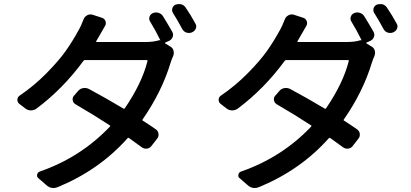

<svg xmlns="http://www.w3.org/2000/svg" viewBox="-20 -865 2040 954"><path d="M835.9 -707Q842.8 -694.3 837.9 -681.2Q833 -668 820.3 -662.1L800.8 -653.3Q799.8 -653.3 799.8 -651.9Q799.8 -650.4 800.8 -649.4L826.2 -633.8Q838.9 -627 842.3 -612.8Q845.7 -598.6 839.8 -585Q833 -570.3 828.1 -554.7Q784.2 -409.2 688.5 -271.5Q685.5 -267.6 689.5 -265.6Q724.6 -243.2 753.9 -222.7Q765.6 -214.8 767.6 -200.7Q769.5 -186.5 760.7 -175.8L732.4 -139.6Q723.6 -127.9 709.5 -126.5Q695.3 -125 683.6 -133.8Q659.2 -152.3 620.1 -179.7Q617.2 -181.6 614.3 -178.7Q473.6 -20.5 267.6 64.5Q255.9 69.3 245.1 69.3Q225.6 69.3 209 53.7L170.9 20.5Q162.1 13.7 164.6 2.4Q167 -8.8 177.7 -12.7Q380.9 -83 526.4 -236.3Q529.3 -240.2 525.4 -242.2Q441.4 -296.9 355.5 -346.7Q343.8 -353.5 341.3 -366.7Q338.9 -379.9 347.7 -389.6L368.2 -413.1Q377.9 -424.8 393.1 -427.2Q408.2 -429.7 421.9 -422.9Q505.9 -377.9 593.8 -325.2Q596.7 -323.2 599.6 -326.2Q684.6 -450.2 712.9 -561.5Q713.9 -566.4 710 -566.4H401.4Q397.5 -566.4 394.5 -562.5Q293 -423.8 161.1 -325.2Q148.4 -316.4 133.3 -316.4Q118.2 -316.4 105.5 -326.2L75.2 -349.6Q66.4 -357.4 66.4 -369.1Q66.4 -381.8 77.1 -389.6Q149.4 -438.5 211.4 -501.5Q273.4 -564.5 307.6 -613.3Q341.8 -662.1 368.2 -710.9Q381.8 -733.4 395.5 -769.5Q400.4 -782.2 413.1 -789.1Q425.8 -795.9 439.5 -792L487.3 -776.4Q499 -772.5 503.9 -760.3Q508.8 -748 502 -736.3Q491.2 -718.8 467.8 -676.8L458 -660.2Q456.1 -656.2 460 -656.2H699.2Q743.2 -656.2 770.5 -665Q774.4 -666 777.3 -664.1Q749 -720.7 726.6 -756.8Q718.8 -768.6 722.7 -781.2Q726.6 -793.9 739.3 -799.8Q752.9 -805.7 767.6 -801.3Q782.2 -796.9 790 -784.2Q812.5 -748 835.9 -707ZM839.8 -799.8Q835 -806.6 835 -815.4Q835 -819.3 835.9 -823.2Q839.8 -835.9 851.6 -841.8H852.5Q860.4 -844.7 868.2 -844.7Q875 -844.7 880.9 -843.8Q895.5 -838.9 903.3 -826.2Q928.7 -789.1 950.2 -749Q955.1 -742.2 955.1 -734.4Q955.1 -729.5 953.1 -723.6Q948.2 -710.9 935.5 -705.1L933.6 -704.1Q926.8 -701.2 918.9 -701.2Q913.1 -701.2 906.2 -703.1Q892.6 -708 885.7 -720.7Q863.3 -762.7 839.8 -799.8Z M1835.9 -707Q1842.8 -694.3 1837.9 -681.2Q1833 -668 1820.3 -662.1L1800.8 -653.3Q1799.8 -653.3 1799.8 -651.9Q1799.8 -650.4 1800.8 -649.4L1826.2 -633.8Q1838.9 -627 1842.3 -612.8Q1845.7 -598.6 1839.8 -585Q1833 -570.3 1828.1 -554.7Q1784.2 -409.2 1688.5 -271.5Q1685.5 -267.6 1689.5 -265.6Q1724.6 -243.2 1753.9 -222.7Q1765.6 -214.8 1767.6 -200.7Q1769.5 -186.5 1760.7 -175.8L1732.4 -139.6Q1723.6 -127.9 1709.5 -126.5Q1695.3 -125 1683.6 -133.8Q1659.2 -152.3 1620.1 -179.7Q1617.2 -181.6 1614.3 -178.7Q1473.6 -20.5 1267.6 64.5Q1255.9 69.3 1245.1 69.3Q1225.6 69.3 1209 53.7L1170.9 20.5Q1162.1 13.7 1164.6 2.4Q1167 -8.8 1177.7 -12.7Q1380.9 -83 1526.4 -236.3Q1529.3 -240.2 1525.4 -242.2Q1441.4 -296.9 1355.5 -346.7Q1343.8 -353.5 1341.3 -366.7Q1338.9 -379.9 1347.7 -389.6L1368.2 -413.1Q1377.9 -424.8 1393.1 -427.2Q1408.2 -429.7 1421.9 -422.9Q1505.9 -377.9 1593.8 -325.2Q1596.7 -323.2 1599.6 -326.2Q1684.6 -450.2 1712.9 -561.5Q1713.9 -566.4 1710 -566.4H1401.4Q1397.5 -566.4 1394.5 -562.5Q1293 -423.8 1161.1 -325.2Q1148.4 -316.4 1133.3 -316.4Q1118.2 -316.4 1105.5 -326.2L1075.2 -349.6Q1066.4 -357.4 1066.4 -369.1Q1066.4 -381.8 1077.1 -389.6Q1149.4 -438.5 1211.4 -501.5Q1273.4 -564.5 1307.6 -613.3Q1341.8 -662.1 1368.2 -710.9Q1381.8 -733.4 1395.5 -769.5Q1400.4 -782.2 1413.1 -789.1Q1425.8 -795.9 1439.5 -792L1487.3 -776.4Q1499 -772.5 1503.9 -760.3Q1508.8 -748 1502 -736.3Q1491.2 -718.8 1467.8 -676.8L1458 -660.2Q1456.1 -656.2 1460 -656.2H1699.2Q1743.2 -656.2 1770.5 -665Q1774.4 -666 1777.3 -664.1Q1749 -720.7 1726.6 -756.8Q1718.8 -768.6 1722.7 -781.2Q1726.6 -793.9 1739.3 -799.8Q1752.9 -805.7 1767.6 -801.3Q1782.2 -796.9 1790 -784.2Q1812.5 -748 1835.9 -707ZM1839.8 -799.8Q1835 -806.6 1835 -815.4Q1835 -819.3 1835.9 -823.2Q1839.8 -835.9 1851.6 -841.8H1852.5Q1860.4 -844.7 1868.2 -844.7Q1875 -844.7 1880.9 -843.8Q1895.5 -838.9 1903.3 -826.2Q1928.7 -789.1 1950.2 -749Q1955.1 -742.2 1955.1 -734.4Q1955.1 -729.5 1953.1 -723.6Q1948.2 -710.9 1935.5 -705.1L1933.6 -704.1Q1926.8 -701.2 1918.9 -701.2Q1913.1 -701.2 1906.2 -703.1Q1892.6 -708 1885.7 -720.7Q1863.3 -762.7 1839.8 -799.8Z"/></svg>

Font: Gen Jyuu GothicL Medium
Style: Regular
Weight: 500
Designer: [Source Han Sans]
Ryoko NISHIZUKA  (kana & ideographs); Paul D. Hunt (Latin, Greek & Cyrillic); Wenlong ZHANG  (bopomofo
Version: Version 1.002.20150607